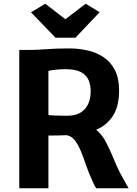

<svg xmlns="http://www.w3.org/2000/svg" viewBox="-20 -1011 734 1031"><path d="M240 0H83.5V-743H142.5Q180 -743 230.8 -747Q281.5 -751 352 -751Q404 -751 452 -739.8Q500 -728.5 537.8 -702.8Q575.5 -677 597.5 -633.5Q619.5 -590 619.5 -525.5Q619.5 -440.5 586.5 -389.2Q553.5 -338 496 -314Q527.5 -290 550.5 -245.2Q573.5 -200.5 594.2 -149.2Q615 -98 640 -54.5Q647.5 -40.5 655.2 -27Q663 -13.5 670.5 0H497Q490.5 -8.5 485.5 -19.2Q480.5 -30 470 -54Q455 -86.5 442 -124.8Q429 -163 414.8 -198.2Q400.5 -233.5 382 -257.2Q363.5 -281 338 -285Q320 -284.5 296.2 -283.8Q272.5 -283 240 -283ZM240 -393Q250.5 -391.5 269.5 -390.8Q288.5 -390 308.2 -389.8Q328 -389.5 340 -389.5Q403.5 -389.5 435.2 -425Q467 -460.5 467 -521.5Q467 -555.5 455 -582.2Q443 -609 413.8 -624.2Q384.5 -639.5 331.5 -639.5Q307.5 -639.5 283.5 -637.2Q259.5 -635 240 -630.5ZM278 -808.5 146.5 -945 223.5 -991 331 -907.5 440 -991 515 -945.5 385 -808.5Z"/></svg>

Font: Merriweather Sans
Style: Bold
Weight: 700
Designer: Eben Sorkin
Foundry: Eben Sorkin
Version: Version 1.008; ttfautohint (v1.7.19-72a1) -l 8 -r 50 -G 200 